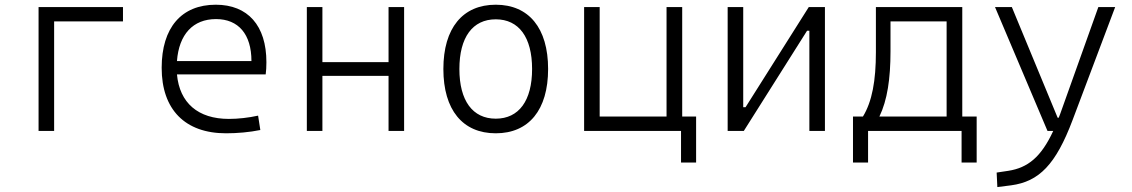

<svg xmlns="http://www.w3.org/2000/svg" viewBox="-20 -547 4728 802"><path d="M141.1 0H206.1V-457.5H493.7V-517.6H141.1Z M924.3 9.8C970.7 9.8 1022 5.4 1067.4 -3.9L1058.1 -64C1018.6 -55.2 974.6 -50.3 936 -50.3C807.1 -50.3 730 -117.2 719.2 -236.3H1089.8C1091.8 -250 1092.8 -268.1 1092.8 -287.1C1092.8 -440.4 1015.1 -527.3 881.3 -527.3C737.8 -527.3 655.3 -431.2 655.3 -263.7C655.3 -89.4 752.9 9.8 924.3 9.8ZM719.2 -292C727.5 -403.3 786.1 -467.3 882.3 -467.3C976.1 -467.3 1030.3 -403.8 1030.3 -292Z M1603 0H1668V-517.6H1603V-287.6H1326.7V-517.6H1261.7V0H1326.7V-230H1603Z M2050.8 9.8C2189 9.8 2269.5 -87.9 2269.5 -258.8C2269.5 -429.7 2189 -527.3 2050.8 -527.3C1912.6 -527.3 1832 -429.7 1832 -258.8C1832 -87.9 1912.6 9.8 2050.8 9.8ZM2050.8 -51.3C1954.1 -51.3 1898.9 -126.5 1898.9 -258.8C1898.9 -391.1 1954.1 -466.3 2050.8 -466.3C2147.5 -466.3 2202.6 -391.1 2202.6 -258.8C2202.6 -126.5 2147.5 -51.3 2050.8 -51.3Z M2419.9 0H2824.7V131.8H2887.7V-60.1H2829.6V-517.6H2764.2V-60.1H2484.9V-517.6H2419.9Z M3019.5 0H3086.9L3351.1 -418.5H3360.8V0H3425.8V-517.6H3358.4L3094.2 -99.1H3084.5V-517.6H3019.5Z M3543 131.8H3606V0H3996.6V131.8H4059.6V-60.1H3999.5V-517.6H3638.7V-329.1C3638.7 -210.4 3623 -123 3584.5 -60.1H3543ZM3934.1 -60.1H3653.3C3686.5 -128.9 3699.7 -218.3 3699.7 -332.5V-457.5H3934.1Z M4146 234.4 4203.6 227.1C4320.3 211.4 4390.1 140.6 4460.4 -45.9L4638.2 -517.6H4567.9L4408.2 -70.3C4406.2 -64.9 4404.3 -60.1 4402.3 -55.2H4397.9L4206.5 -517.6H4136.2L4355.5 0H4379.4C4329.1 108.9 4273.4 153.8 4191.9 166.5L4143.1 173.8Z"/></svg>

Font: Cascadia Code Light
Style: Regular
Weight: 300
Monospace: yes
Designer: Aaron Bell
Foundry: Saja Typeworks
Version: Version 2404.023